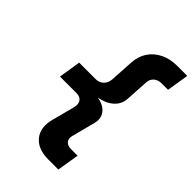

<svg xmlns="http://www.w3.org/2000/svg" viewBox="-273 -933 1148 1148"><g transform="rotate(45 301.0 -359.5)"><path d="M368 111Q279 111 237.5 59.5Q196 8 218 -74L256 -219Q264 -251 250.5 -270Q237 -289 207 -289H67L89 -429H229Q259 -429 278.5 -448.5Q298 -468 300 -499L309 -650Q312 -704 339 -744.5Q366 -785 412 -807.5Q458 -830 517 -830H602L580 -690H525Q496 -690 477 -673.5Q458 -657 456 -630L447 -479Q444 -433 408.5 -401.5Q373 -370 316 -360Q370 -351 395.5 -318.5Q421 -286 409 -239L370 -89Q363 -62 377 -45.5Q391 -29 421 -29H476L453 111Z"/></g></svg>

Font: JetBrains Mono ExtraBold
Style: Italic
Weight: 800
Italic angle: -9°
Monospace: yes
Designer: Philipp Nurullin, Konstantin Bulenkov
Foundry: JetBrains
Version: Version 2.305; ttfautohint (v1.8.4.7-5d5b)